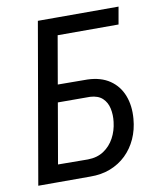

<svg xmlns="http://www.w3.org/2000/svg" viewBox="-81 -775 700 840"><g transform="rotate(-10 269.0 -355.5)"><path d="M502.9 -710.9 489.3 -633.8H218.8L108.9 0H21L144.5 -710.9ZM163.1 -421.4 313.5 -420.4Q373 -418.5 412.4 -391.6Q451.7 -364.7 469.2 -319.3Q486.8 -273.9 481.9 -216.3Q478 -168.5 460 -128.7Q441.9 -88.9 411.9 -59.8Q381.8 -30.8 341.6 -15.1Q301.3 0.5 252.4 0H21L144.5 -710.9H231.9L122.1 -76.7L254.9 -75.7Q296.4 -76.2 325.7 -95.7Q355 -115.2 372.3 -147.2Q389.6 -179.2 394 -217.8Q397.9 -249 391.8 -277.3Q385.7 -305.7 366.5 -323.7Q347.2 -341.8 312 -343.8L149.4 -344.2Z"/></g></svg>

Font: Roboto Condensed
Style: Italic
Weight: 400
Italic angle: -12°
Designer: Christian Robertson
Foundry: Google
Version: Version 3.0